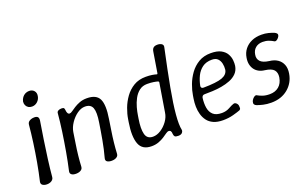

<svg xmlns="http://www.w3.org/2000/svg" viewBox="-83 -1084 2331 1466"><g transform="rotate(-20 1082.5 -351.5)"><path d="M95 7Q73 7 59.5 -2.5Q46 -12 50 -31Q66 -99 79.5 -174.5Q93 -250 103.5 -326Q114 -402 120 -469Q121 -482 129 -490Q137 -498 149.5 -502.5Q162 -507 177 -507Q197 -507 205 -497.5Q213 -488 210 -468Q199 -401 187.5 -325.5Q176 -250 166 -174.5Q156 -99 150 -31Q149 -19 141 -10.5Q133 -2 121 2.5Q109 7 95 7ZM190 -590Q173 -590 160.5 -598Q148 -606 142 -619.5Q136 -633 138 -650Q142 -668 152 -681.5Q162 -695 176.5 -702.5Q191 -710 208 -710Q234 -710 248.5 -693Q263 -676 258 -650Q254 -625 235 -607.5Q216 -590 190 -590Z M357 -477Q358 -488 369 -494Q380 -500 395 -500Q410 -500 414.5 -495Q419 -490 420 -476Q421 -461 426.5 -451.5Q432 -442 442 -442Q451 -442 465 -452Q479 -462 498.5 -474.5Q518 -487 544 -497Q570 -507 603 -507Q680 -507 703.5 -458.5Q727 -410 709 -300Q703 -258 695.5 -211.5Q688 -165 683 -118.5Q678 -72 676 -30Q676 -18 668 -9.5Q660 -1 647.5 3Q635 7 621 7Q597 7 584 -2Q571 -11 576 -30Q585 -62 592.5 -96Q600 -130 606.5 -165Q613 -200 618.5 -234.5Q624 -269 629 -300Q642 -380 628.5 -416Q615 -452 568 -452Q536 -452 504 -429Q472 -406 448.5 -371Q425 -336 419 -300Q413 -258 405.5 -211.5Q398 -165 393 -118.5Q388 -72 386 -30Q386 -18 378 -9.5Q370 -1 357.5 3Q345 7 331 7Q307 7 294.5 -2.5Q282 -12 286 -30Q302 -100 315.5 -177Q329 -254 340 -330.5Q351 -407 357 -477Z M945 7Q869 7 846.5 -53.5Q824 -114 842 -225L846 -250Q852 -289 868.5 -333.5Q885 -378 913.5 -417.5Q942 -457 983.5 -482Q1025 -507 1082 -507Q1111 -507 1133 -503.5Q1155 -500 1167 -496Q1174 -493 1176 -502L1203 -668Q1206 -688 1217 -697.5Q1228 -707 1250 -707Q1271 -707 1284.5 -697.5Q1298 -688 1293 -669Q1255 -493 1231.5 -366Q1208 -239 1201 -156.5Q1194 -74 1203 -33Q1205 -21 1195.5 -9.5Q1186 2 1164 2Q1141 2 1134.5 -5.5Q1128 -13 1127 -27Q1127 -42 1121.5 -50Q1116 -58 1105 -58Q1096 -58 1082 -48Q1068 -38 1049 -25.5Q1030 -13 1004 -3Q978 7 945 7ZM980 -58Q1012 -58 1044 -78.5Q1076 -99 1099.5 -131.5Q1123 -164 1128 -200L1166 -433Q1164 -440 1160 -441Q1147 -445 1125 -448.5Q1103 -452 1074 -452Q1036 -452 1009.5 -431.5Q983 -411 966 -379Q949 -347 939.5 -312.5Q930 -278 926 -250L922 -225Q909 -147 920.5 -102.5Q932 -58 980 -58Z M1526 7Q1480 7 1449 -7Q1418 -21 1400 -45Q1382 -69 1373.5 -99Q1365 -129 1364.5 -161.5Q1364 -194 1369 -225L1373 -250Q1379 -289 1395.5 -333.5Q1412 -378 1440.5 -417.5Q1469 -457 1511 -482Q1553 -507 1610 -507Q1662 -507 1692.5 -490.5Q1723 -474 1737 -449Q1751 -424 1753.5 -398Q1756 -372 1753 -352Q1747 -316 1724.5 -293Q1702 -270 1669 -257Q1636 -244 1598.5 -237.5Q1561 -231 1524.5 -229.5Q1488 -228 1459 -228Q1449 -228 1443.5 -222.5Q1438 -217 1436 -208Q1430 -164 1436 -127.5Q1442 -91 1465.5 -69.5Q1489 -48 1536 -48Q1571 -48 1598.5 -63.5Q1626 -79 1642 -84Q1651 -87 1658.5 -82.5Q1666 -78 1671.5 -70Q1677 -62 1677 -52Q1679 -34 1675 -28.5Q1671 -23 1666 -21Q1648 -14 1609.5 -3.5Q1571 7 1526 7ZM1469 -278Q1576 -279 1621 -295.5Q1666 -312 1672 -350Q1675 -376 1669.5 -400.5Q1664 -425 1648 -441Q1632 -457 1601 -457Q1554 -457 1523.5 -434.5Q1493 -412 1475.5 -376Q1458 -340 1450 -298Q1449 -289 1454 -283.5Q1459 -278 1469 -278Z M1918 7Q1881 7 1852 0Q1823 -7 1804 -14Q1791 -19 1786.5 -28Q1782 -37 1787 -52Q1791 -62 1799 -71Q1807 -80 1816 -84.5Q1825 -89 1832 -84Q1847 -75 1871 -66.5Q1895 -58 1929 -58Q1973 -58 2002.5 -82.5Q2032 -107 2040 -155Q2045 -192 2026.5 -214Q2008 -236 1955 -243Q1928 -246 1907.5 -257Q1887 -268 1874 -286Q1861 -304 1856 -327.5Q1851 -351 1856 -380Q1862 -419 1884.5 -447.5Q1907 -476 1942 -491.5Q1977 -507 2022 -507Q2052 -507 2077.5 -500.5Q2103 -494 2122 -486Q2134 -481 2140 -472.5Q2146 -464 2139 -450Q2134 -441 2126 -433.5Q2118 -426 2110 -424Q2102 -422 2096 -427Q2082 -436 2060.5 -444Q2039 -452 2012 -452Q1977 -452 1954 -433Q1931 -414 1926 -380Q1920 -348 1939.5 -326Q1959 -304 2012 -297Q2050 -293 2076.5 -275Q2103 -257 2115 -227Q2127 -197 2120 -155Q2108 -83 2053.5 -38Q1999 7 1918 7Z"/></g></svg>

Font: Winky Sans Light
Style: Italic
Weight: 300
Italic angle: -8.97852°
Designer: Simon Atzbach
Foundry: typofactur
Version: Version 1.205